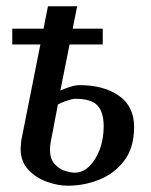

<svg xmlns="http://www.w3.org/2000/svg" viewBox="-20 -572 474 604"><path d="M193.8 12.2Q162.1 12.2 127.4 -0.2Q92.8 -12.7 68.8 -38.3Q44.9 -64 44.9 -104Q44.9 -109.9 45.7 -116.7Q46.4 -123.5 46.9 -129.9L130.9 -552.2H222.7L169.9 -287.1Q182.6 -293 200 -298.6Q217.3 -304.2 230 -304.2Q306.6 -304.2 354.2 -270.8Q401.9 -237.3 401.9 -172.9Q401.9 -106.9 370.6 -66.2Q339.4 -25.4 291.7 -6.6Q244.1 12.2 193.8 12.2ZM214.8 -28.8Q240.2 -28.8 260.7 -48.6Q281.2 -68.4 293.7 -101.6Q306.2 -134.8 306.2 -174.8Q306.2 -218.3 287.1 -239.7Q268.1 -261.2 216.8 -261.2Q207.5 -261.2 189 -254.9Q170.4 -248.5 162.1 -243.2L140.1 -127.9Q137.2 -113.3 137.2 -102.1Q137.2 -72.8 151.1 -56.9Q165 -41 183.3 -34.9Q201.7 -28.8 214.8 -28.8ZM18.6 -432.1V-481.9H303.2V-432.1Z"/></svg>

Font: Charis
Style: Italic
Weight: 400
Italic angle: -11°
Designer: Walt Agee, Miriam Martin, Annie Olsen, Victor Gaultney, Lorna Priest, Alan Ward, Bob Hallissy, Martin Hosken, Sharon Cor
Foundry: SIL Global
Version: Version 7.000